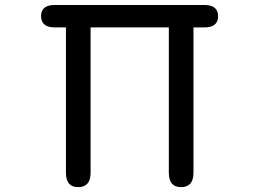

<svg xmlns="http://www.w3.org/2000/svg" viewBox="-20 -728 1040 769"><path d="M244.1 -36.1V-618.2H199.2Q144.5 -618.2 144.5 -664.1Q144.5 -708 199.2 -708H798.8Q853.5 -708 853.5 -663.1Q853.5 -618.2 798.8 -618.2H754.9V-36.1Q754.9 21.5 705.1 21.5Q656.2 21.5 656.2 -36.1V-618.2H342.8V-36.1Q342.8 21.5 293 21.5Q244.1 21.5 244.1 -36.1Z"/></svg>

Font: FakePearl
Style: Regular
Weight: 400
Version: Version 1.2